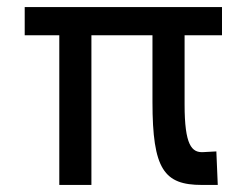

<svg xmlns="http://www.w3.org/2000/svg" viewBox="-20 -524 711 544"><path d="M609 -504H50V-424H148V0H239V-424H412V-235C412 -44 445 0 552 0H597L593 -95L556 -93C523 -91 503 -113 503 -228V-424H609Z"/></svg>

Font: Hibana SubMedium
Style: Regular
Weight: 500
Width: 6
Designer: pygmalion
Foundry: ybstudio
Version: Version 0.930;hotconv 1.0.109;makeotfexe 2.5.65596